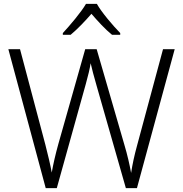

<svg xmlns="http://www.w3.org/2000/svg" viewBox="-20 -967 940 987"><path d="M478 -947H422C397 -904 340 -837 303 -797V-788H343C379 -818 418 -859 450 -896C482 -859 520 -817 556 -788H598V-797C560 -836 502 -904 478 -947ZM878 -714H818L686 -224C670 -166 661 -123 654 -78C646 -121 636 -167 619 -224L477 -714H418L280 -227C265 -173 254 -125 246 -80C238 -124 227 -169 213 -224L83 -714H23L215 0H272L421 -535C433 -577 442 -616 446 -642C452 -615 463 -573 477 -525L627 0H684Z"/></svg>

Font: Noto Sans Malayalam Light
Style: Regular
Weight: 300
Designer: Jelle Bosma - Monotype Design Team
Foundry: Monotype Imaging Inc.
Version: Version 2.104